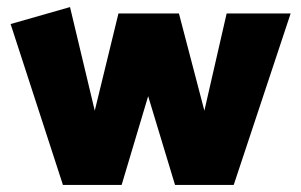

<svg xmlns="http://www.w3.org/2000/svg" viewBox="-20 -523 852 543"><path d="M641 0 802 -485H621L558 -210L486 -485H315L248 -210L178 -503L10 -455L158 0H324L399 -251L475 0Z"/></svg>

Font: Catamaran Black
Style: Regular
Weight: 900
Designer: Pria Ravichandran
Version: Version 2.000